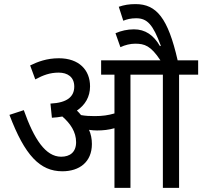

<svg xmlns="http://www.w3.org/2000/svg" viewBox="-20 -916 986 936"><path d="M428 -214C428 -240 423 -263 414 -283C428 -281 441 -280 453 -280C483 -280 510 -283 538 -291V0H616V-552H774V0H853V-552H946V-622H846C799 -828 743 -896 641 -896C609 -896 586 -892 559 -883L581 -815C599 -822 617 -827 644 -827C698 -827 726 -796 764 -693L760 -691C729 -745 688 -773 633 -773C601 -773 570 -766 543 -754L567 -686C590 -697 616 -703 639 -703C685 -703 715 -693 762 -622H473V-552H538V-363C507 -354 480 -350 441 -350C418 -350 396 -351 375 -355C369 -363 362 -370 355 -377C395 -404 419 -444 419 -495C419 -575 365 -632 267 -632C208 -632 164 -615 127 -597L152 -529C191 -550 224 -562 266 -562C309 -562 342 -541 342 -494C342 -445 308 -415 226 -411L233 -342C251 -343 268 -345 284 -348C323 -314 351 -273 351 -223C351 -174 321 -152 278 -152C202 -152 146 -238 96 -379L26 -356C101 -158 175 -81 284 -81C367 -81 428 -126 428 -214Z"/></svg>

Font: Noto Sans Devanagari UI SemiCondensed
Style: Regular
Weight: 400
Width: 4
Designer: Jelle Bosma - Monotype Design Team
Foundry: Monotype Imaging Inc.
Version: Version 2.003